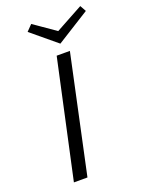

<svg xmlns="http://www.w3.org/2000/svg" viewBox="-160 -936 760 1011"><g transform="rotate(-20 220.5 -430.5)"><path d="M441 -827 256 -711 115 -828 147 -861 268 -777 422 -861ZM73 0 216 -658H290L149 0Z"/></g></svg>

Font: EauTest
Style: Italic
Weight: 400
Italic angle: -12°
Designer: Christian Thalmann (Catharsis Fonts)
Version: Version 0.001;PS 000.001;hotconv 1.0.88;makeotf.lib2.5.64775